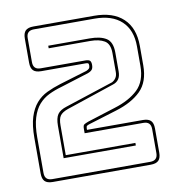

<svg xmlns="http://www.w3.org/2000/svg" viewBox="-66 -791 617 660"><g transform="rotate(-10 242.5 -461.0)"><path d="M66 -192Q47 -192 38.5 -200.5Q30 -209 30 -228V-352Q30 -396 39 -424.5Q48 -453 64 -471.5Q80 -490 102 -500.5Q124 -511 150 -519L246 -548Q253 -551 256 -554.5Q259 -558 259 -565Q259 -571 256.5 -572.5Q254 -574 249 -574H93Q74 -574 65.5 -582.5Q57 -591 57 -610V-694Q57 -713 65.5 -721.5Q74 -730 93 -730H305Q371 -730 406.5 -696.5Q442 -663 442 -601V-533Q442 -475 410.5 -444Q379 -413 323 -396L225 -366Q219 -364 216 -362Q213 -360 213 -353V-348H408Q427 -348 435.5 -339.5Q444 -331 444 -312V-228Q444 -209 435.5 -200.5Q427 -192 408 -192ZM408 -202Q421 -202 427.5 -208.5Q434 -215 434 -228V-312Q434 -325 427.5 -331.5Q421 -338 408 -338H203V-353Q203 -365 207 -368Q211 -371 222 -375L320 -406Q372 -422 402 -450.5Q432 -479 432 -533V-601Q432 -658 399 -689Q366 -720 305 -720H93Q80 -720 73.5 -713.5Q67 -707 67 -694V-610Q67 -597 73.5 -590.5Q80 -584 93 -584H249Q260 -584 264.5 -580Q269 -576 269 -565Q269 -554 264.5 -548.5Q260 -543 249 -539L153 -509Q128 -502 107.5 -492Q87 -482 72 -465Q57 -448 48.5 -420.5Q40 -393 40 -352V-228Q40 -215 46.5 -208.5Q53 -202 66 -202ZM158 -439 326 -494Q334 -498 339.5 -506Q345 -514 345 -527V-593Q345 -625 326.5 -636Q308 -647 277 -647H132V-656H277Q314 -656 334.5 -643Q355 -630 355 -593V-527Q355 -510 348 -500Q341 -490 328 -486L161 -430Q141 -423 133.5 -412.5Q126 -402 126 -379V-275H369V-266H117V-379Q117 -406 126 -419Q135 -432 158 -439Z"/></g></svg>

Font: Bungee Outline
Style: Regular
Weight: 400
Designer: David Jonathan Ross
Foundry: David Jonathan Ross
Version: Version 1.000;PS 1.0;hotconv 1.0.72;makeotf.lib2.5.5900